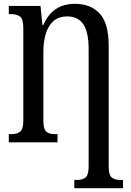

<svg xmlns="http://www.w3.org/2000/svg" viewBox="-20 -745 684 1005"><path d="M369 240V197H385Q411 197 427.5 184Q444 171 444 125V-488Q444 -576 416.5 -617.5Q389 -659 333 -659Q286 -659 258.5 -633.5Q231 -608 219 -566Q207 -524 207 -475V-115Q207 -69 222.5 -56Q238 -43 264 -43H281V0H26V-43H41Q69 -43 85.5 -56Q102 -69 102 -115V-599Q102 -646 84.5 -658.5Q67 -671 41 -671H26V-714H192L202 -614H207Q254 -725 372 -725Q454 -725 501.5 -674.5Q549 -624 549 -504V128Q549 172 565.5 184.5Q582 197 609 197H624V240Z"/></svg>

Font: Noto Serif ExtraCondensed Medium
Style: Regular
Weight: 500
Width: 2
Designer: Monotype Design Team
Foundry: Monotype Imaging Inc.
Version: Version 2.015